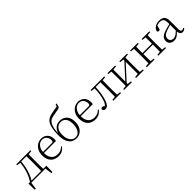

<svg xmlns="http://www.w3.org/2000/svg" viewBox="322 -2399 4128 4128"><g transform="rotate(-45 2386.5 -334.5)"><path d="M539 0H61L87 -23L63 158H30L27 -30H572L569 158H535L512 -23ZM412 0Q413 -24 413.5 -64.5Q414 -105 414.5 -148.5Q415 -192 415 -226V-283Q415 -316 414.5 -359.5Q414 -403 413.5 -443.5Q413 -484 412 -508H478Q477 -484 476.5 -443.5Q476 -403 475.5 -359.5Q475 -316 475 -283V-226Q475 -192 475.5 -148.5Q476 -105 476.5 -64.5Q477 -24 478 0ZM135 -482V-508H237V-470H227ZM445 -470V-508H564V-482L456 -470ZM74 -30Q139 -122 177 -247Q215 -372 223 -508H256Q251 -419 234 -331.5Q217 -244 186 -164Q172 -125 153.5 -88Q135 -51 112 -18V-6ZM237 -477V-508H447V-477Z M910 14Q839 14 783 -15Q727 -44 695.5 -103.5Q664 -163 664 -252Q664 -334 696.5 -394.5Q729 -455 783 -488.5Q837 -522 901 -522Q963 -522 1007.5 -495.5Q1052 -469 1076 -423.5Q1100 -378 1100 -320Q1100 -283 1094 -260H694V-290H999Q1023 -290 1031.5 -302.5Q1040 -315 1040 -341Q1040 -404 1003.5 -447.5Q967 -491 900 -491Q852 -491 813 -463Q774 -435 751 -383.5Q728 -332 728 -263Q728 -183 753 -131Q778 -79 822 -54.5Q866 -30 923 -30Q976 -30 1016.5 -48Q1057 -66 1089 -102L1104 -88Q1071 -41 1023 -13.5Q975 14 910 14Z M1451 14Q1379 14 1326.5 -21Q1274 -56 1245 -129Q1216 -202 1216 -316Q1216 -440 1239 -534.5Q1262 -629 1306 -672Q1343 -708 1386 -723Q1429 -738 1491 -749Q1526 -756 1562.5 -761.5Q1599 -767 1629 -773L1650 -827L1673 -821Q1668 -787 1662 -764Q1656 -741 1645 -728Q1631 -715 1591.5 -707.5Q1552 -700 1502 -692Q1460 -686 1428 -678.5Q1396 -671 1372.5 -661Q1349 -651 1331 -634Q1294 -600 1271 -528Q1248 -456 1243 -327L1239 -329Q1256 -385 1284.5 -426Q1313 -467 1356 -489Q1399 -511 1458 -511Q1519 -511 1569 -483.5Q1619 -456 1649 -401Q1679 -346 1679 -264Q1679 -168 1646 -106.5Q1613 -45 1560.5 -15.5Q1508 14 1451 14ZM1451 -16Q1500 -16 1536.5 -46Q1573 -76 1594 -130.5Q1615 -185 1615 -257Q1615 -332 1594.5 -381Q1574 -430 1537 -454Q1500 -478 1451 -478Q1379 -478 1330.5 -421.5Q1282 -365 1282 -258Q1282 -183 1304 -128.5Q1326 -74 1364.5 -45Q1403 -16 1451 -16Z M2029 14Q1958 14 1902 -15Q1846 -44 1814.5 -103.5Q1783 -163 1783 -252Q1783 -334 1815.5 -394.5Q1848 -455 1902 -488.5Q1956 -522 2020 -522Q2082 -522 2126.5 -495.5Q2171 -469 2195 -423.5Q2219 -378 2219 -320Q2219 -283 2213 -260H1813V-290H2118Q2142 -290 2150.5 -302.5Q2159 -315 2159 -341Q2159 -404 2122.5 -447.5Q2086 -491 2019 -491Q1971 -491 1932 -463Q1893 -435 1870 -383.5Q1847 -332 1847 -263Q1847 -183 1872 -131Q1897 -79 1941 -54.5Q1985 -30 2042 -30Q2095 -30 2135.5 -48Q2176 -66 2208 -102L2223 -88Q2190 -41 2142 -13.5Q2094 14 2029 14Z M2333 10Q2306 10 2288.5 -5.5Q2271 -21 2271 -47Q2277 -61 2287 -68Q2297 -75 2313 -75Q2330 -75 2345.5 -65Q2361 -55 2379 -35V-26H2349V-35Q2377 -52 2395 -76Q2413 -100 2429 -143Q2455 -214 2468 -306.5Q2481 -399 2483 -508H2518Q2516 -396 2501.5 -300.5Q2487 -205 2463 -132Q2447 -82 2427 -50.5Q2407 -19 2383.5 -4.5Q2360 10 2333 10ZM2393 -482V-508H2496V-470H2489ZM2498 -478V-508H2690V-478ZM2577 0V-27L2686 -38H2706L2811 -27V0ZM2661 0Q2662 -24 2662.5 -64.5Q2663 -105 2663.5 -148.5Q2664 -192 2664 -226V-283Q2664 -316 2663.5 -359.5Q2663 -403 2662.5 -443.5Q2662 -484 2661 -508H2728Q2727 -484 2726 -443.5Q2725 -403 2724.5 -359.5Q2724 -316 2724 -283V-226Q2724 -192 2724.5 -148.5Q2725 -105 2726 -64.5Q2727 -24 2728 0ZM2694 -470V-508H2811V-482L2706 -470Z M2906 0V-27L3014 -38H3035L3141 -27V0ZM3269 0V-27L3374 -38H3395L3503 -27V0ZM2990 0Q2991 -24 2991.5 -64.5Q2992 -105 2992.5 -148.5Q2993 -192 2993 -226V-283Q2993 -316 2992.5 -359.5Q2992 -403 2991.5 -443.5Q2991 -484 2990 -508H3051V0ZM3031 -45 3001 -61H3007L3191 -262L3376 -465L3404 -447H3398L3214 -246ZM3358 0V-508H3419Q3418 -484 3417.5 -443.5Q3417 -403 3416.5 -359.5Q3416 -316 3416 -283V-226Q3416 -192 3416.5 -148.5Q3417 -105 3417.5 -64.5Q3418 -24 3419 0ZM2906 -482V-508H3141V-482L3036 -470H3015ZM3269 -482V-508H3503V-482L3396 -470H3375Z M3680 0Q3681 -24 3681.5 -64.5Q3682 -105 3682.5 -148.5Q3683 -192 3683 -226V-283Q3683 -316 3682.5 -359.5Q3682 -403 3681.5 -443.5Q3681 -484 3680 -508H3748Q3747 -484 3746.5 -443Q3746 -402 3745.5 -357Q3745 -312 3745 -275V-256Q3745 -207 3745.5 -157Q3746 -107 3746.5 -65.5Q3747 -24 3748 0ZM4029 0Q4031 -24 4031.5 -65.5Q4032 -107 4032.5 -157Q4033 -207 4033 -256V-275Q4033 -312 4032.5 -357Q4032 -402 4031.5 -443Q4031 -484 4029 -508H4096Q4095 -484 4094.5 -443.5Q4094 -403 4093.5 -359.5Q4093 -316 4093 -283V-226Q4093 -192 4093.5 -148.5Q4094 -105 4094.5 -64.5Q4095 -24 4096 0ZM3596 0V-27L3705 -38H3725L3831 -27V0ZM3596 -482V-508H3831V-482L3725 -470H3705ZM3946 0V-27L4054 -38H4075L4180 -27V0ZM3946 -482V-508H4180V-482L4075 -470H4054ZM3713 -252V-282H4063V-252Z M4418 14Q4360 14 4321 -19Q4282 -52 4282 -114Q4282 -151 4298.5 -180.5Q4315 -210 4352.5 -234Q4390 -258 4452 -276Q4495 -289 4539.5 -300.5Q4584 -312 4624 -321V-297Q4584 -287 4542.5 -275Q4501 -263 4464 -249Q4397 -225 4370.5 -194Q4344 -163 4344 -125Q4344 -78 4371 -54Q4398 -30 4442 -30Q4467 -30 4490.5 -39.5Q4514 -49 4543.5 -72Q4573 -95 4613 -134L4619 -89H4600Q4568 -55 4540 -32Q4512 -9 4483 2.5Q4454 14 4418 14ZM4680 13Q4638 13 4617.5 -17.5Q4597 -48 4595 -102V-106V-350Q4595 -407 4582 -437.5Q4569 -468 4543 -480Q4517 -492 4477 -492Q4447 -492 4417 -483Q4387 -474 4355 -454L4391 -482L4372 -402Q4368 -382 4358 -374Q4348 -366 4332 -366Q4301 -366 4295 -397Q4312 -456 4363 -489Q4414 -522 4490 -522Q4572 -522 4613 -482.5Q4654 -443 4654 -354V-113Q4654 -61 4666 -43Q4678 -25 4700 -25Q4713 -25 4723 -30Q4733 -35 4745 -46L4760 -30Q4745 -8 4724.5 2.5Q4704 13 4680 13Z"/></g></svg>

Font: Noto Serif KR
Style: Regular
Weight: 200
Designer: Ryoko NISHIZUKA 西塚涼子 (kana & ideographs); Frank Grießhammer (Latin, Greek & Cyrillic); Wenlong ZHANG 张文龙 (bopomofo); San
Foundry: Adobe
Version: Version 2.001;hotconv 1.1.0;makeotfexe 2.6.0